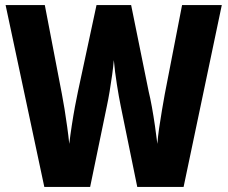

<svg xmlns="http://www.w3.org/2000/svg" viewBox="-20 -734 894 754"><path d="M851 -714 701 0H519L454 -318Q447 -352 439 -402.5Q431 -453 427 -498Q425 -473 420.5 -440.5Q416 -408 410.5 -375Q405 -342 400 -319L334 0H154L2 -714H156L223 -365Q228 -340 233.5 -305.5Q239 -271 244 -235Q249 -199 252 -169Q256 -203 262 -242Q268 -281 274.5 -316Q281 -351 286 -374L359 -714H495L564 -374Q570 -350 576.5 -314Q583 -278 588.5 -240Q594 -202 598 -169Q600 -197 605 -231.5Q610 -266 616 -301Q622 -336 627 -364L695 -714Z"/></svg>

Font: Noto Sans Devanagari Condensed ExtraBold
Style: Regular
Weight: 800
Width: 3
Designer: Jelle Bosma - Monotype Design Team
Foundry: Monotype Imaging Inc.
Version: Version 2.004; ttfautohint (v1.8.4.7-5d5b)